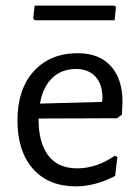

<svg xmlns="http://www.w3.org/2000/svg" viewBox="-20 -654 492 682"><path d="M117 -230V-233L396 -234L413 -247L415 -293C415 -347 401.2 -389.2 373.5 -419.5C345.8 -449.8 307 -465 257 -465C191 -465 138.7 -443.7 100 -401C61.3 -358.3 42 -300 42 -226C42 -153.3 60.3 -96.2 97 -54.5C133.7 -12.8 184.7 8 250 8C294.7 8 341 -4.3 389 -29L397 -96L388 -101C344.7 -71 300 -56 254 -56C208.7 -56 174.5 -71.2 151.5 -101.5C128.5 -131.8 117 -174.7 117 -230ZM165.5 -377C187.8 -398.3 216 -409 250 -409C278.7 -409 301.5 -400.2 318.5 -382.5C335.5 -364.8 344 -338.7 344 -304L342 -292L122 -286C128.7 -325.3 143.2 -355.7 165.5 -377ZM387 -582 392 -629 386 -634H103L98 -588L104 -582Z"/></svg>

Font: Alegreya Sans
Style: Regular
Weight: 400
Designer: Juan Pablo del Peral
Foundry: Huerta Tipografica
Version: Version 1.000;PS 001.000;hotconv 1.0.70;makeotf.lib2.5.58329